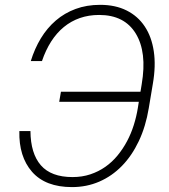

<svg xmlns="http://www.w3.org/2000/svg" viewBox="-20 -757 692 787"><path d="M59.3 -219.8H104.8Q105.5 -127.8 147.5 -79.5Q189.6 -31.2 277.3 -31.2Q316.8 -31.2 350.3 -42.4Q383.9 -53.6 411.8 -73.2Q439.6 -92.7 461.8 -119.7Q484 -146.7 500.7 -178.1Q517.4 -209.5 528.4 -244.5Q539.4 -279.5 545.1 -315L549 -339.8H222.7L229.8 -381H555.8L560.7 -410.9Q572.1 -478 565.9 -529.7Q559.7 -581.3 536.6 -619.3Q490.1 -695.7 386.4 -695.7Q343.8 -695.7 307.5 -683.1Q271.3 -670.5 241.8 -646.3Q212.4 -622.2 189.8 -587Q167.3 -551.8 152 -506.7H106.2Q121.8 -557.5 147.5 -600Q173.3 -642.4 208.8 -672.9Q244.3 -703.5 289.8 -720.3Q335.2 -737.2 390.6 -737.2Q452.8 -737.2 498.9 -714.1Q545.1 -691.1 573.3 -648.6Q601.6 -606.2 610.4 -546.5Q619.3 -486.9 606.5 -413.4L589.8 -313.6Q577.4 -238.6 549 -178.6Q520.6 -118.6 479.6 -76.7Q438.6 -34.8 386.7 -12.4Q334.9 9.9 275.2 9.9Q166.2 9.9 111.2 -52.9Q56.8 -115.4 59.3 -219.8Z"/></svg>

Font: Inter P Extra Light
Style: Italic
Weight: 200
Italic angle: 9.39999°
Designer: Rasmus Andersson
Foundry: rsms
Version: Version 3.018;git-588b23468